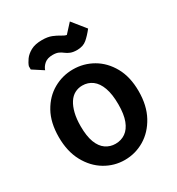

<svg xmlns="http://www.w3.org/2000/svg" viewBox="-168 -797 833 906"><g transform="rotate(-30 248.5 -344.0)"><path d="M248 4Q191 4 141.5 -25.5Q92 -55 61.5 -111Q31 -167 31 -245Q31 -324 61.5 -378.5Q92 -433 141.5 -461Q191 -489 248 -489Q306 -489 355.5 -460.5Q405 -432 435.5 -377.5Q466 -323 466 -245Q466 -167 435.5 -111Q405 -55 355.5 -25.5Q306 4 248 4ZM248 -84Q279 -84 302.5 -100.5Q326 -117 339 -151Q352 -185 352 -239Q352 -294 339 -330Q326 -366 302.5 -383.5Q279 -401 248 -401Q226 -401 207 -391Q188 -381 174.5 -360Q161 -339 153.5 -308.5Q146 -278 146 -238Q146 -184 159 -150Q172 -116 195.5 -100Q219 -84 248 -84ZM133 -551 76 -588V-606Q81 -621 93.5 -638.5Q106 -656 129.5 -669Q153 -682 191 -682Q222 -682 243 -673.5Q264 -665 279 -655.5Q294 -646 305 -644L349 -692L407 -620Q386 -593 365.5 -575.5Q345 -558 312 -558Q291 -558 277 -563.5Q263 -569 253 -577Q243 -585 231 -590.5Q219 -596 200 -596Q171 -596 155 -582.5Q139 -569 133 -551Z"/></g></svg>

Font: Kreon SemiBold
Style: Regular
Weight: 600
Designer: Julia Petretta
Foundry: Julia Petretta and Eli Heuer
Version: Version 2.002